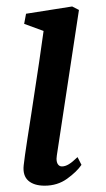

<svg xmlns="http://www.w3.org/2000/svg" viewBox="-20 -578 336 608"><path d="M55 -54.5Q57.5 -78 66.8 -138.5Q76 -199 79.5 -220Q109 -411.5 118 -480L56.5 -502.5L62.5 -534.5L208.5 -557.5L230 -546.5L160 -86Q159 -79 159 -75.5Q159 -63.5 163.8 -57.2Q168.5 -51 176 -51Q186.5 -51 197.8 -57.8Q209 -64.5 225.5 -80.5L238 -56Q223 -34 192.5 -12Q162 10 121.5 10Q87.5 10 69.5 -6Q51.5 -22 55 -54.5Z"/></svg>

Font: Merriweather Text
Style: Italic
Weight: 400
Italic angle: -7.8°
Designer: Eben Sorkin
Foundry: Eben Sorkin
Version: Version 2.100